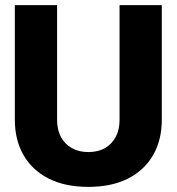

<svg xmlns="http://www.w3.org/2000/svg" viewBox="-20 -718 690 750"><path d="M325 12Q234 12 170 -20.5Q106 -53 72 -112Q38 -171 38 -250V-698H203V-250Q203 -211 218 -183Q233 -155 260.5 -139.5Q288 -124 325 -124Q363 -124 390 -139.5Q417 -155 432 -183Q447 -211 447 -250V-698H612V-250Q612 -171 578 -112Q544 -53 480 -20.5Q416 12 325 12Z"/></svg>

Font: Azeret Mono Thin
Style: Regular
Weight: 100
Designer: Martin Vácha
Foundry: Displaay
Version: Version 1.002